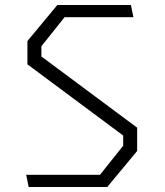

<svg xmlns="http://www.w3.org/2000/svg" viewBox="-20 -750 660 770"><path d="M85 -49H381L474 -165.5V-206.5L90 -492V-585.5L210 -730H505L515 -681H239L146 -564.5V-523.5L530 -238V-144.5L410 0H95Z"/></svg>

Font: Monaspace Krypton Var ExLight
Style: Regular
Weight: 200
Designer: Riley Cran and the Lettermatic Team
Version: Version 1.200 (Monaspace Krypton Var)